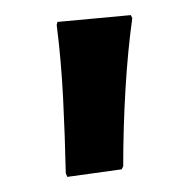

<svg xmlns="http://www.w3.org/2000/svg" viewBox="-20 -750 247 254"><path d="M69 -516 67 -521Q66 -569 63.5 -619.5Q61 -670 55 -717L56 -721L153 -730L155 -726Q149 -683 146 -632Q143 -581 143 -530L141 -526Z"/></svg>

Font: QuattrocentoBold
Style: Bold
Weight: 700
Designer: Pablo Impallari
Foundry: Pablo Impallari, Igino Marini, Branda Gallo
Version: Version 2.000